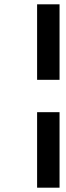

<svg xmlns="http://www.w3.org/2000/svg" viewBox="-20 -695 305 890"><path d="M152 175V-175H256V175ZM152 -325V-675H256V-325Z"/></svg>

Font: Lingua Franca
Style: Bold Italic
Weight: 700
Italic angle: -13°
Version: Version 1.19